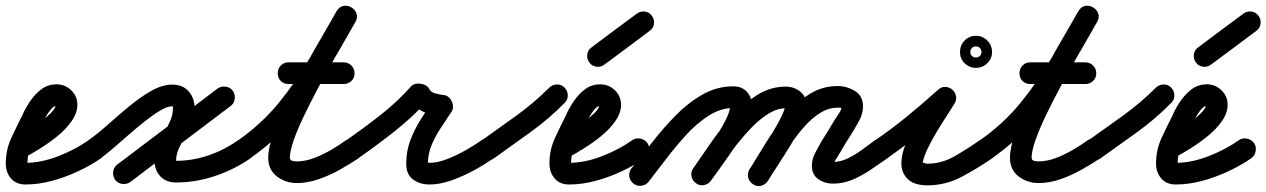

<svg xmlns="http://www.w3.org/2000/svg" viewBox="-46 -594 4386 665"><path d="M40 -49Q26 -42 11.5 -46.5Q-3 -51 -11 -65Q-18 -78 -13.5 -93Q-9 -108 5 -115Q15 -121 38 -135Q61 -149 86 -166.5Q111 -184 129 -201.5Q147 -219 147 -231Q147 -231 147 -230Q148 -228 149 -227Q149 -227 150 -227Q140 -227 130 -215Q120 -203 112 -188.5Q104 -174 101 -167Q101 -167 101 -166Q100 -166 100 -166Q84 -134 66.5 -99.5Q49 -65 49 -28Q49 -24 49 -23Q47 -26 45 -28Q44 -29 42 -29.5Q40 -30 42 -30Q97 -30 157 -53.5Q217 -77 260 -108Q260 -108 260 -108Q260 -108 260 -108Q273 -117 288.5 -114Q304 -111 313 -99Q322 -86 319 -70.5Q316 -55 304 -46Q268 -21 224 -0.5Q180 20 133.5 32.5Q87 45 42 45Q10 45 -8 24Q-26 3 -26 -28Q-26 -75 -6.5 -117Q13 -159 34 -200Q34 -200 33 -200Q33 -199 33 -199Q44 -223 60.5 -246.5Q77 -270 99 -286Q121 -302 150 -302Q179 -302 200.5 -281.5Q222 -261 222 -231Q222 -203 202.5 -175Q183 -147 153.5 -123Q124 -99 93.5 -80Q63 -61 40 -49Q40 -49 40 -49Q40 -49 40 -49Z M250 -56Q241 -69 244 -84Q247 -99 260 -108Q290 -129 326 -161Q362 -193 400.5 -225Q439 -257 477.5 -279Q516 -301 551 -301Q587 -301 607.5 -277.5Q628 -254 628 -220Q628 -186 612 -154Q596 -122 580 -93Q564 -64 564 -40Q564 -37 565 -34.5Q566 -32 564 -34Q561 -37 560 -37Q559 -37 564 -37Q621 -37 676.5 -56Q732 -75 778 -108Q791 -117 806.5 -114Q822 -111 831 -99Q840 -86 837 -70.5Q834 -55 822 -46Q766 -7 699 15.5Q632 38 564 38Q529 38 509 16.5Q489 -5 489 -40Q489 -64 498.5 -86.5Q508 -109 520.5 -130.5Q533 -152 543 -174Q553 -196 553 -220Q553 -225 552.5 -225.5Q552 -226 551 -226Q534 -226 509.5 -211.5Q485 -197 456.5 -174.5Q428 -152 399.5 -127Q371 -102 345.5 -80Q320 -58 302 -46Q289 -37 274 -40Q259 -43 250 -56ZM707 -287Q720 -296 735.5 -294Q751 -292 760 -280Q769 -267 767 -251.5Q765 -236 753 -227Q666 -161 579 -95.5Q492 -30 406 36Q393 45 377.5 43Q362 41 353 29Q344 16 346 0.5Q348 -15 360 -24Q447 -90 534 -155.5Q621 -221 707 -287Q707 -287 707 -287Q707 -287 707 -287Z M821 -46Q809 -37 793.5 -40Q778 -43 769 -56Q760 -68 763 -83.5Q766 -99 779 -108Q860 -165 918.5 -236.5Q977 -308 1024.5 -389Q1072 -470 1119 -554Q1129 -571 1143.5 -573.5Q1158 -576 1170 -569Q1183 -562 1188.5 -548Q1194 -534 1185 -518Q1173 -498 1152.5 -462Q1132 -426 1106 -380.5Q1080 -335 1054 -286Q1028 -237 1006 -191Q984 -145 971 -107.5Q958 -70 958 -48Q958 -39 966.5 -37Q975 -35 982 -35Q1011 -35 1041.5 -46.5Q1072 -58 1101 -75Q1130 -92 1152 -108Q1152 -108 1152 -108Q1152 -108 1152 -108Q1165 -117 1180.5 -114Q1196 -111 1205 -99Q1214 -86 1211 -70.5Q1208 -55 1196 -46Q1166 -26 1130.5 -6Q1095 14 1057 27Q1019 40 982 40Q943 40 913 17Q883 -6 883 -48Q883 -82 901.5 -134Q920 -186 949.5 -246.5Q979 -307 1012 -366.5Q1045 -426 1074 -475.5Q1103 -525 1119 -554Q1129 -571 1143.5 -573.5Q1158 -576 1170 -569Q1183 -562 1188.5 -548Q1194 -534 1185 -518Q1134 -428 1083.5 -342.5Q1033 -257 970.5 -182Q908 -107 821 -46Q821 -46 821 -46Q821 -46 821 -46ZM953 -303Q937 -303 926.5 -313.5Q916 -324 916 -340Q916 -356 926.5 -367Q937 -378 953 -378Q1001 -378 1048.5 -378Q1096 -378 1144 -378Q1144 -378 1144 -378Q1144 -378 1144 -378Q1160 -378 1171 -367Q1182 -356 1182 -340Q1182 -324 1171 -313.5Q1160 -303 1144 -303Q1096 -303 1048.5 -303Q1001 -303 953 -303Q953 -303 953 -303Q953 -303 953 -303Z M1195 -46Q1183 -37 1167.5 -40Q1152 -43 1143 -56Q1134 -68 1137 -83.5Q1140 -99 1153 -108Q1211 -148 1271 -195Q1331 -242 1378 -295Q1389 -307 1411 -304Q1432 -301 1440 -287Q1445 -275 1461.5 -270.5Q1478 -266 1489 -265Q1498 -265 1506 -259Q1514 -253 1518 -244Q1523 -235 1523 -225Q1523 -215 1518 -207Q1500 -180 1481 -151.5Q1462 -123 1449 -92Q1436 -61 1436 -27Q1436 -23 1435 -25.5Q1434 -28 1432 -30Q1430 -32 1435 -31Q1440 -30 1442 -30Q1469 -30 1502.5 -43Q1536 -56 1567.5 -74Q1599 -92 1620 -107Q1620 -107 1620 -107Q1620 -107 1620 -107Q1633 -117 1648 -114Q1663 -111 1672 -99Q1682 -86 1679 -71Q1676 -56 1664 -47Q1636 -26 1597.5 -5Q1559 16 1518.5 30.5Q1478 45 1442 45Q1408 45 1384.5 27.5Q1361 10 1361 -27Q1361 -70 1375 -107.5Q1389 -145 1411 -180Q1433 -215 1456 -249Q1461 -257 1469.5 -248.5Q1478 -240 1485 -227Q1492 -214 1493 -202Q1494 -190 1485 -191Q1452 -192 1420 -207Q1388 -222 1372 -253Q1369 -261 1380 -263Q1391 -265 1405 -263Q1419 -261 1429 -256Q1439 -251 1434 -245Q1384 -189 1320.5 -139Q1257 -89 1195 -46Q1195 -46 1195 -46Q1195 -46 1195 -46Z M1611 -54Q1602 -67 1605 -82Q1608 -97 1620 -106Q1681 -149 1742.5 -193.5Q1804 -238 1856 -290Q1856 -290 1856 -290Q1856 -290 1856 -290Q1867 -301 1882.5 -301.5Q1898 -302 1909 -291Q1920 -280 1920.5 -264.5Q1921 -249 1910 -238Q1855 -182 1791 -136Q1727 -90 1664 -45Q1651 -36 1635.5 -38.5Q1620 -41 1611 -54Z M1923 -49Q1909 -42 1894.5 -46.5Q1880 -51 1872 -65Q1865 -78 1869.5 -93Q1874 -108 1888 -115Q1898 -121 1921 -135Q1944 -149 1969 -166.5Q1994 -184 2012 -201.5Q2030 -219 2030 -231Q2030 -231 2030 -230Q2031 -228 2032 -227Q2032 -227 2033 -227Q2023 -227 2013 -215Q2003 -203 1995 -188.5Q1987 -174 1984 -167Q1984 -167 1984 -166Q1983 -166 1983 -166Q1967 -134 1949.5 -99.5Q1932 -65 1932 -28Q1932 -24 1932 -23Q1930 -26 1928 -28Q1927 -29 1925 -29.5Q1923 -30 1925 -30Q1980 -30 2040 -53.5Q2100 -77 2143 -108Q2143 -108 2143 -108Q2143 -108 2143 -108Q2156 -117 2171.5 -114Q2187 -111 2196 -99Q2205 -86 2202 -70.5Q2199 -55 2187 -46Q2151 -21 2107 -0.5Q2063 20 2016.5 32.5Q1970 45 1925 45Q1893 45 1875 24Q1857 3 1857 -28Q1857 -75 1876.5 -117Q1896 -159 1917 -200Q1917 -200 1916 -200Q1916 -199 1916 -199Q1927 -223 1943.5 -246.5Q1960 -270 1982 -286Q2004 -302 2033 -302Q2062 -302 2083.5 -281.5Q2105 -261 2105 -231Q2105 -203 2085.5 -175Q2066 -147 2036.5 -123Q2007 -99 1976.5 -80Q1946 -61 1923 -49Q1923 -49 1923 -49Q1923 -49 1923 -49Z M2047 -370Q2035 -361 2019.5 -363Q2004 -365 1995 -378Q1986 -390 1988 -405.5Q1990 -421 2003 -430Q2042 -459 2081 -488.5Q2120 -518 2160 -547Q2160 -547 2160 -547Q2160 -547 2160 -547Q2172 -556 2187.5 -554Q2203 -552 2212 -539Q2221 -527 2219 -511.5Q2217 -496 2204 -487Q2165 -458 2126 -428.5Q2087 -399 2047 -370Q2047 -370 2047 -370Q2047 -370 2047 -370Z M2147 41Q2135 31 2133.5 15.5Q2132 0 2142 -12Q2175 -52 2212.5 -100.5Q2250 -149 2293.5 -193.5Q2337 -238 2387 -266.5Q2437 -295 2494 -295Q2523 -295 2540.5 -276.5Q2558 -258 2558 -229Q2558 -200 2543 -165Q2528 -130 2505 -94.5Q2482 -59 2458 -26Q2434 7 2417 31Q2408 44 2392.5 47Q2377 50 2365 41Q2352 32 2349 16.5Q2346 1 2355 -11Q2368 -30 2389.5 -58.5Q2411 -87 2432.5 -119Q2454 -151 2468.5 -180.5Q2483 -210 2483 -229Q2483 -231 2486 -226.5Q2489 -222 2492 -221Q2494 -220 2494 -220Q2450 -220 2408 -193Q2366 -166 2328.5 -124.5Q2291 -83 2258.5 -40Q2226 3 2200 36Q2190 48 2174.5 49.5Q2159 51 2147 41ZM2365 41Q2352 32 2349 16.5Q2346 1 2355 -11Q2382 -50 2415.5 -98.5Q2449 -147 2489.5 -191.5Q2530 -236 2576.5 -265Q2623 -294 2675 -294Q2705 -294 2726.5 -276Q2748 -258 2748 -227Q2748 -203 2732.5 -167.5Q2717 -132 2693.5 -93.5Q2670 -55 2648 -21.5Q2626 12 2614 32Q2614 32 2614 32Q2614 32 2614 32Q2606 45 2590.5 48.5Q2575 52 2562 44Q2549 36 2545.5 21Q2542 6 2550 -8Q2557 -18 2571.5 -40.5Q2586 -63 2603 -90.5Q2620 -118 2636.5 -146Q2653 -174 2663 -195.5Q2673 -217 2673 -227Q2673 -227 2676.5 -223Q2680 -219 2675 -219Q2646 -219 2616 -200.5Q2586 -182 2557.5 -152.5Q2529 -123 2502.5 -89Q2476 -55 2454 -23Q2432 9 2417 31Q2408 44 2392.5 47Q2377 50 2365 41ZM2562 44Q2549 36 2545.5 21Q2542 6 2550 -7Q2575 -48 2605.5 -97.5Q2636 -147 2673.5 -192.5Q2711 -238 2756 -267Q2801 -296 2855 -296Q2887 -296 2915 -279Q2943 -262 2943 -225Q2943 -200 2929.5 -175.5Q2916 -151 2903 -130Q2903 -130 2903 -130Q2903 -130 2903 -130Q2892 -113 2881.5 -96Q2871 -79 2861 -61Q2861 -61 2861 -62Q2861 -62 2861 -62Q2857 -54 2849 -42Q2841 -30 2841 -20Q2841 -21 2841 -23Q2840 -25 2838 -28Q2835 -34 2832 -33.5Q2829 -33 2838 -33Q2865 -33 2890.5 -45.5Q2916 -58 2940 -75.5Q2964 -93 2984 -108Q2984 -108 2984 -108Q2984 -108 2984 -108Q2997 -117 3012.5 -114Q3028 -111 3037 -99Q3046 -86 3043 -70.5Q3040 -55 3028 -46Q2999 -26 2969.5 -6Q2940 14 2907.5 28Q2875 42 2838 42Q2810 42 2788 26.5Q2766 11 2766 -20Q2766 -42 2776 -61.5Q2786 -81 2797 -100Q2797 -100 2797 -100Q2797 -101 2797 -101Q2808 -118 2818.5 -135Q2829 -152 2839 -169Q2839 -169 2839 -169Q2839 -169 2839 -169Q2844 -178 2856.5 -196Q2869 -214 2869 -225Q2869 -224 2869 -223Q2870 -220 2871 -219Q2871 -219 2871 -219Q2867 -221 2863 -221Q2859 -221 2855 -221Q2824 -221 2795 -203Q2766 -185 2739.5 -155Q2713 -125 2690 -90.5Q2667 -56 2647.5 -23.5Q2628 9 2613 32Q2605 46 2590 49.5Q2575 53 2562 44Z M3027 -46Q3015 -37 2999.5 -40Q2984 -43 2975 -56Q2966 -68 2969 -83.5Q2972 -99 2985 -108Q3042 -147 3097 -192Q3152 -237 3203 -283Q3215 -294 3228.5 -293Q3242 -292 3252 -284Q3262 -275 3265 -262Q3268 -249 3260 -235Q3240 -203 3219.5 -171.5Q3199 -140 3181 -107Q3173 -92 3165.5 -76.5Q3158 -61 3153 -44Q3152 -40 3150.5 -33.5Q3149 -27 3149 -29Q3151 -32 3156 -29.5Q3161 -27 3165 -27Q3216 -27 3261.5 -53.5Q3307 -80 3347 -108Q3347 -108 3347 -108Q3347 -108 3347 -108Q3360 -117 3375.5 -114Q3391 -111 3400 -99Q3409 -86 3406 -70.5Q3403 -55 3391 -46Q3340 -11 3284.5 18.5Q3229 48 3165 48Q3145 48 3126 42.5Q3107 37 3093 21Q3075 -1 3076 -31Q3077 -61 3090.5 -94.5Q3104 -128 3123.5 -161.5Q3143 -195 3163 -224.5Q3183 -254 3196 -275Q3204 -288 3218.5 -286.5Q3233 -285 3245 -275Q3257 -266 3261 -252Q3265 -238 3253 -227Q3200 -179 3143 -133Q3086 -87 3027 -46Q3027 -46 3027 -46Q3027 -46 3027 -46ZM3332 -433Q3322 -433 3317 -423Q3315 -420 3315 -417Q3315 -416 3315 -414Q3315 -414 3315 -412Q3315 -402 3325 -397Q3328 -395 3331 -395Q3332 -395 3334 -395Q3336 -395 3337 -395Q3340 -395 3343 -397Q3353 -402 3353 -412Q3353 -413 3354 -414Q3354 -416 3353 -417Q3353 -420 3351 -423Q3346 -433 3336 -433Q3335 -433 3334 -434Q3334 -433 3332 -433ZM3279 -414Q3279 -437 3295 -453.5Q3311 -470 3334 -470Q3357 -470 3373.5 -453.5Q3390 -437 3390 -414Q3390 -391 3373.5 -375Q3357 -359 3334 -359Q3311 -359 3295 -375Q3279 -391 3279 -414Z M3390 -46Q3378 -37 3362.5 -40Q3347 -43 3338 -56Q3329 -68 3332 -83.5Q3335 -99 3348 -108Q3429 -165 3487.5 -236.5Q3546 -308 3593.5 -389Q3641 -470 3688 -554Q3698 -571 3712.5 -573.5Q3727 -576 3739 -569Q3752 -562 3757.5 -548Q3763 -534 3754 -518Q3742 -498 3721.5 -462Q3701 -426 3675 -380.5Q3649 -335 3623 -286Q3597 -237 3575 -191Q3553 -145 3540 -107.5Q3527 -70 3527 -48Q3527 -39 3535.5 -37Q3544 -35 3551 -35Q3580 -35 3610.5 -46.5Q3641 -58 3670 -75Q3699 -92 3721 -108Q3721 -108 3721 -108Q3721 -108 3721 -108Q3734 -117 3749.5 -114Q3765 -111 3774 -99Q3783 -86 3780 -70.5Q3777 -55 3765 -46Q3735 -26 3699.5 -6Q3664 14 3626 27Q3588 40 3551 40Q3512 40 3482 17Q3452 -6 3452 -48Q3452 -82 3470.5 -134Q3489 -186 3518.5 -246.5Q3548 -307 3581 -366.5Q3614 -426 3643 -475.5Q3672 -525 3688 -554Q3698 -571 3712.5 -573.5Q3727 -576 3739 -569Q3752 -562 3757.5 -548Q3763 -534 3754 -518Q3703 -428 3652.5 -342.5Q3602 -257 3539.5 -182Q3477 -107 3390 -46Q3390 -46 3390 -46Q3390 -46 3390 -46ZM3522 -303Q3506 -303 3495.5 -313.5Q3485 -324 3485 -340Q3485 -356 3495.5 -367Q3506 -378 3522 -378Q3570 -378 3617.5 -378Q3665 -378 3713 -378Q3713 -378 3713 -378Q3713 -378 3713 -378Q3729 -378 3740 -367Q3751 -356 3751 -340Q3751 -324 3740 -313.5Q3729 -303 3713 -303Q3665 -303 3617.5 -303Q3570 -303 3522 -303Q3522 -303 3522 -303Q3522 -303 3522 -303Z M3712 -54Q3703 -67 3706 -82Q3709 -97 3721 -106Q3782 -149 3843.5 -193.5Q3905 -238 3957 -290Q3957 -290 3957 -290Q3957 -290 3957 -290Q3968 -301 3983.5 -301.5Q3999 -302 4010 -291Q4021 -280 4021.5 -264.5Q4022 -249 4011 -238Q3956 -182 3892 -136Q3828 -90 3765 -45Q3752 -36 3736.5 -38.5Q3721 -41 3712 -54Z M4024 -49Q4010 -42 3995.5 -46.5Q3981 -51 3973 -65Q3966 -78 3970.5 -93Q3975 -108 3989 -115Q3999 -121 4022 -135Q4045 -149 4070 -166.5Q4095 -184 4113 -201.5Q4131 -219 4131 -231Q4131 -231 4131 -230Q4132 -228 4133 -227Q4133 -227 4134 -227Q4124 -227 4114 -215Q4104 -203 4096 -188.5Q4088 -174 4085 -167Q4085 -167 4085 -166Q4084 -166 4084 -166Q4068 -134 4050.5 -99.5Q4033 -65 4033 -28Q4033 -24 4033 -23Q4031 -26 4029 -28Q4028 -29 4026 -29.5Q4024 -30 4026 -30Q4081 -30 4141 -53.5Q4201 -77 4244 -108Q4244 -108 4244 -108Q4244 -108 4244 -108Q4257 -117 4272.5 -114Q4288 -111 4297 -99Q4306 -86 4303 -70.5Q4300 -55 4288 -46Q4252 -21 4208 -0.5Q4164 20 4117.5 32.5Q4071 45 4026 45Q3994 45 3976 24Q3958 3 3958 -28Q3958 -75 3977.5 -117Q3997 -159 4018 -200Q4018 -200 4017 -200Q4017 -199 4017 -199Q4028 -223 4044.5 -246.5Q4061 -270 4083 -286Q4105 -302 4134 -302Q4163 -302 4184.5 -281.5Q4206 -261 4206 -231Q4206 -203 4186.5 -175Q4167 -147 4137.5 -123Q4108 -99 4077.5 -80Q4047 -61 4024 -49Q4024 -49 4024 -49Q4024 -49 4024 -49Z M4148 -370Q4136 -361 4120.5 -363Q4105 -365 4096 -378Q4087 -390 4089 -405.5Q4091 -421 4104 -430Q4143 -459 4182 -488.5Q4221 -518 4261 -547Q4261 -547 4261 -547Q4261 -547 4261 -547Q4273 -556 4288.5 -554Q4304 -552 4313 -539Q4322 -527 4320 -511.5Q4318 -496 4305 -487Q4266 -458 4227 -428.5Q4188 -399 4148 -370Q4148 -370 4148 -370Q4148 -370 4148 -370Z"/></svg>

Font: FRB American Cursive Guidelines Arrows Extrabold
Style: Bold Italic
Weight: 800
Italic angle: -25°
Version: Version 2.0;Modular Font Editor K font №1